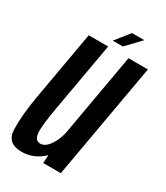

<svg xmlns="http://www.w3.org/2000/svg" viewBox="-181 -779 742 860"><g transform="rotate(30 190.5 -349.0)"><path d="M186.5 0 189 -42Q140 5 76.5 5Q1 5 -1.5 -65.2Q-4 -135.5 14 -240L77 -597.5H177.5L114.5 -240.5Q96.5 -140.5 100.2 -104.5Q104 -68.5 131 -68.5Q157 -68.5 179 -101.5Q198 -129 207 -168.5L282.5 -597.5H383L277.5 0ZM182 -630.5 240 -703H303.5L234.5 -630.5Z"/></g></svg>

Font: Anybody Condensed Medium
Style: Italic
Weight: 500
Width: 3
Italic angle: -10°
Designer: Tyler Finck
Foundry: Etcetera Type Company
Version: Version 1.010; ttfautohint (v1.8.3) -l 8 -r 50 -G 200 -x 14 